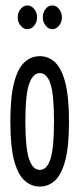

<svg xmlns="http://www.w3.org/2000/svg" viewBox="-20 -676 290 704"><path d="M126 8Q94 8 69.5 -14.5Q45 -37 31.5 -88.5Q18 -140 18 -229Q18 -320 31.5 -372.5Q45 -425 69.5 -447.5Q94 -470 126 -470Q158 -470 182 -447.5Q206 -425 219.5 -372.5Q233 -320 233 -229Q233 -140 219.5 -88.5Q206 -37 182 -14.5Q158 8 126 8ZM126 -53Q152 -53 165 -93Q178 -133 178 -230Q178 -330 165 -369Q152 -408 126 -408Q101 -408 87 -369Q73 -330 73 -230Q73 -133 86.5 -93Q100 -53 126 -53ZM80 -569Q66 -569 55.5 -582Q45 -595 45 -612Q45 -630 55.5 -643Q66 -656 80 -656Q95 -656 105.5 -643Q116 -630 116 -612Q116 -595 105.5 -582Q95 -569 80 -569ZM172 -569Q158 -569 147.5 -582Q137 -595 137 -612Q137 -630 147 -643Q157 -656 172 -656Q186 -656 196.5 -643Q207 -630 207 -612Q207 -595 196.5 -582Q186 -569 172 -569Z"/></svg>

Font: Inconsolata UltraCondensed Medium
Style: Regular
Weight: 500
Width: 1
Monospace: yes
Designer: Raph Levien, Cyreal, Brenton Simpson
Foundry: Raph Levien, Cyreal, Google
Version: Version 3.001; ttfautohint (v1.8.2.53-6de2)